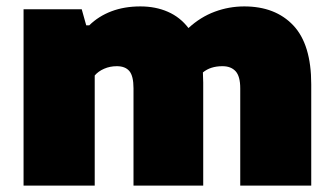

<svg xmlns="http://www.w3.org/2000/svg" viewBox="-20 -579 1040 599"><path d="M951 -316V0H729.5V-303.5Q729.5 -341 715 -356.8Q700.5 -372.5 674 -372.5Q636.5 -372.5 613 -353Q614 -333 614 -321.5V0H396.5V-303.5Q396.5 -341.5 383.8 -357Q371 -372.5 344.5 -372.5Q323 -372.5 304.8 -364.5Q286.5 -356.5 275.5 -343.5V0H53.5V-550H235L249 -500H258.5Q287.5 -528.5 327.8 -543.8Q368 -559 418 -559Q465.5 -559 503.8 -542.2Q542 -525.5 568 -491.5Q605.5 -526 650 -542.5Q694.5 -559 742 -559Q839 -559 895 -499.8Q951 -440.5 951 -316Z"/></svg>

Font: Encode Sans Semi Expanded Black
Style: Regular
Weight: 900
Width: 6
Designer: Multiple Designers
Foundry: Impallari Type
Version: Version 2.000